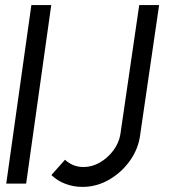

<svg xmlns="http://www.w3.org/2000/svg" viewBox="-20 -720 676 753"><path d="M4.5 0 103 -700H181L82.5 0ZM303.5 13Q268.5 13 237 1.2Q205.5 -10.5 181.5 -33.5L235 -93.5Q248 -81 266.2 -73Q284.5 -65 307.5 -65Q341.5 -65 372.2 -83Q403 -101 424.8 -130.2Q446.5 -159.5 452 -193L526 -700H604L530 -193Q523.5 -138 490.5 -91Q457.5 -44 408.2 -15.5Q359 13 303.5 13Z"/></svg>

Font: Urbanist
Style: Italic
Weight: 400
Italic angle: -8°
Designer: Corey Hu
Foundry: Corey Hu
Version: Version 1.330; ttfautohint (v1.8.4.7-5d5b)